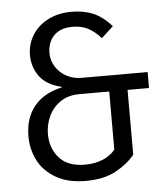

<svg xmlns="http://www.w3.org/2000/svg" viewBox="-51 -745 703 803"><g transform="rotate(-5 300.0 -344.0)"><path d="M446 -624 396 -578Q369 -608 341.5 -622Q314 -636 278 -636Q226 -636 199 -608Q172 -580 172 -534Q172 -504 188.5 -477.5Q205 -451 233.5 -435.5Q262 -420 296 -420H574V-353H484V-81Q454 -44 404 -16.5Q354 11 277 11Q203 11 152.5 -18Q102 -47 78 -94Q54 -141 54 -195Q54 -272 94.5 -321.5Q135 -371 210 -387V-390Q147 -405 118.5 -444Q90 -483 90 -534Q90 -578 113 -616Q136 -654 179 -676.5Q222 -699 279 -699Q328 -699 367.5 -683Q407 -667 446 -624ZM283 -353Q234 -353 201 -330Q168 -307 152 -271.5Q136 -236 136 -198Q136 -138 172 -97.5Q208 -57 279 -57Q321 -57 354 -70.5Q387 -84 407 -109V-353Z"/></g></svg>

Font: Fira Mono
Style: Regular
Weight: 400
Designer: Carrois Corporate & Edenspiekermann AG
Foundry: Carrois Corporate GbR & Edenspiekermann AG
Version: Version 3.206